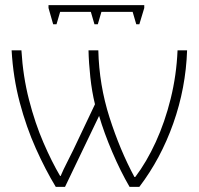

<svg xmlns="http://www.w3.org/2000/svg" viewBox="-20 -724 772 744"><path d="M539 -704V-693L520 -630H508L494 -678H373L359 -630H346L332 -678H213L199 -630H186L168 -693V-704ZM705 -529Q700 -383 651.5 -246Q603 -109 520 0H482Q447 -60 415 -135Q383 -210 364 -275L232 0H196Q156 -66 119 -148.5Q82 -231 56.5 -327Q31 -423 25 -529H63Q69 -428 92.5 -337Q116 -246 148.5 -171Q181 -96 213 -42H215Q226 -68 239 -93Q252 -118 264 -143L348 -320Q336 -369 330 -425Q324 -481 323 -529H361Q364 -395 404.5 -268.5Q445 -142 501 -38H504Q548 -96 583.5 -173.5Q619 -251 641.5 -342Q664 -433 668 -529Z"/></svg>

Font: Noto Sans ExtraLight
Style: Regular
Weight: 200
Designer: Monotype Design Team
Foundry: Monotype Imaging Inc.
Version: Version 2.007